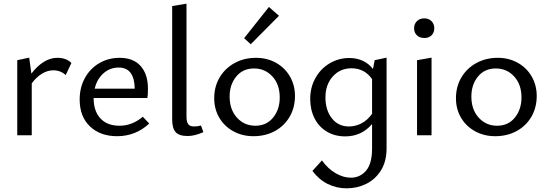

<svg xmlns="http://www.w3.org/2000/svg" viewBox="-20 -737 2986 1046"><path d="M369 -394 338 -328Q310 -354 270 -354Q239 -354 208.5 -335.5Q178 -317 153 -283V0H74V-409L139 -423L151 -336Q182 -377 218 -399.5Q254 -422 292 -422Q341 -422 369 -394Z M793 -64Q719 5 618 5Q526 5 470 -48.5Q414 -102 414 -195Q414 -260 442.5 -312Q471 -364 521 -393Q571 -422 632 -422Q707 -422 746.5 -377Q786 -332 786 -254Q786 -219 783 -203H490Q490 -132 527 -92Q564 -52 631 -52Q700 -52 758 -101ZM496 -254H714Q712 -369 627 -369Q579 -369 543.5 -337.5Q508 -306 496 -254Z M918 -86V-704L996 -717V-101Q996 -74 1005 -61Q1014 -48 1038 -48Q1056 -48 1075 -53L1088 -17Q1041 4 1002 4Q956 4 937 -17Q918 -38 918 -86Z M1310 -529 1445 -699 1500 -651 1346 -496ZM1147 -202Q1147 -265 1176.5 -315Q1206 -365 1258 -393.5Q1310 -422 1375 -422Q1435 -422 1483.5 -395Q1532 -368 1559.5 -320.5Q1587 -273 1587 -214Q1587 -151 1558 -101Q1529 -51 1477.5 -23Q1426 5 1361 5Q1300 5 1251 -22Q1202 -49 1174.5 -96Q1147 -143 1147 -202ZM1504 -206Q1504 -277 1464 -320.5Q1424 -364 1364 -364Q1303 -364 1267 -320Q1231 -276 1231 -211Q1231 -140 1271 -96Q1311 -52 1371 -52Q1432 -52 1468 -96.5Q1504 -141 1504 -206Z M2086 -423V71Q2086 143 2055 192Q2024 241 1974.5 265Q1925 289 1868 289Q1814 289 1766 265.5Q1718 242 1682 194L1734 137Q1767 183 1809 207Q1851 231 1891 231Q1942 231 1974.5 192.5Q2007 154 2007 73V-61Q1949 6 1861 6Q1804 6 1760.5 -20Q1717 -46 1693.5 -92.5Q1670 -139 1670 -198Q1670 -261 1698.5 -312Q1727 -363 1776 -392Q1825 -421 1883 -421Q1924 -421 1957 -405.5Q1990 -390 2012 -361L2021 -409ZM2007 -117V-306Q1966 -365 1895 -365Q1833 -365 1793 -320.5Q1753 -276 1753 -206Q1753 -137 1788 -92.5Q1823 -48 1881 -48Q1916 -48 1948.5 -64.5Q1981 -81 2007 -117Z M2236 -583Q2236 -607 2251.5 -622Q2267 -637 2292 -637Q2315 -637 2330.5 -622Q2346 -607 2346 -583Q2346 -559 2331 -544.5Q2316 -530 2292 -530Q2267 -530 2251.5 -544.5Q2236 -559 2236 -583ZM2252 -409 2331 -423V0H2252Z M2464 -202Q2464 -265 2493.5 -315Q2523 -365 2575 -393.5Q2627 -422 2692 -422Q2752 -422 2800.5 -395Q2849 -368 2876.5 -320.5Q2904 -273 2904 -214Q2904 -151 2875 -101Q2846 -51 2794.5 -23Q2743 5 2678 5Q2617 5 2568 -22Q2519 -49 2491.5 -96Q2464 -143 2464 -202ZM2821 -206Q2821 -277 2781 -320.5Q2741 -364 2681 -364Q2620 -364 2584 -320Q2548 -276 2548 -211Q2548 -140 2588 -96Q2628 -52 2688 -52Q2749 -52 2785 -96.5Q2821 -141 2821 -206Z"/></svg>

Font: Ysabeau Infant Medium
Style: Regular
Weight: 500
Designer: Christian Thalmann (Catharsis Fonts)
Version: Version 0.003